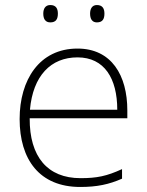

<svg xmlns="http://www.w3.org/2000/svg" viewBox="-20 -733 585 763"><path d="M152 -679C152 -658 160 -644 180 -644C203 -644 210 -658 210 -679C210 -698 203 -713 180 -713C160 -713 152 -698 152 -679ZM338 -679C338 -658 346 -644 365 -644C388 -644 395 -658 395 -679C395 -698 388 -713 365 -713C346 -713 338 -698 338 -679ZM288 -540C136 -540 58 -415 58 -260C58 -100 136 10 299 10C365 10 413 0 465 -23V-61C404 -33 365 -25 300 -25C169 -25 97 -110 98 -263H486V-294C486 -434 423 -540 288 -540ZM288 -505C395 -505 446 -421 446 -297H99C111 -432 182 -505 288 -505Z"/></svg>

Font: Noto Sans Myanmar UI ExtraLight
Style: Regular
Weight: 200
Designer: Monotype Design Team
Foundry: Monotype Imaging Inc.
Version: Version 2.103